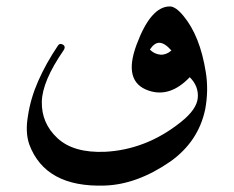

<svg xmlns="http://www.w3.org/2000/svg" viewBox="-20 -413 727 597"><path d="M508 -393Q526 -393 550 -364Q602 -302 620 -188Q629 -132 618 -73Q597 27 510 89Q406 161 305 164Q121 170 71 36Q58 -2 67 -53Q75 -107 99 -161.5Q123 -216 160 -271Q165 -278 171 -276Q178 -274 180 -270Q183 -265 178 -257Q111 -160 110 -96Q109 -30 158 16Q208 63 306 59Q369 56 428.5 33Q488 10 543 -34Q592 -73 595 -109Q598 -145 570 -173Q509 -109 443 -131Q361 -158 405 -275Q449 -393 508 -393ZM513 -256Q492 -280 475 -280Q460 -280 446 -259Q459 -245 479 -243Q497 -242 513 -256Z"/></svg>

Font: Amiri Modified
Style: Regular
Weight: 400
Version: 0.117-H1